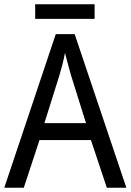

<svg xmlns="http://www.w3.org/2000/svg" viewBox="-20 -875 610 895"><path d="M478 0 404 -222H164L91 0H0L240 -716H328L569 0ZM311 -524Q308 -535 302.5 -555Q297 -575 291.5 -595.5Q286 -616 283 -629Q278 -601 270.5 -573Q263 -545 257 -524L187 -301H381ZM421 -855V-787H144V-855Z"/></svg>

Font: Noto Sans Ethiopic SemCond
Style: Regular
Weight: 400
Width: 4
Designer: Monotype Design Team
Foundry: Monotype Imaging Inc.
Version: Version 2.102; ttfautohint (v1.8.4.7-5d5b)